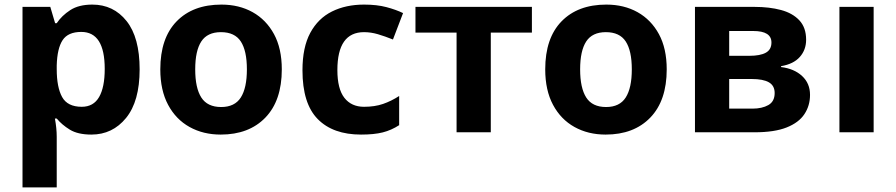

<svg xmlns="http://www.w3.org/2000/svg" viewBox="-20 -576 3902 836"><path d="M382 -556Q474 -556 531 -484.5Q588 -413 588 -274Q588 -135 529 -62.5Q470 10 378 10Q319 10 284 -11.5Q249 -33 227 -60H219Q227 -18 227 20V240H78V-546H199L220 -475H227Q249 -508 286 -532Q323 -556 382 -556ZM334 -437Q276 -437 252.5 -401Q229 -365 227 -291V-275Q227 -196 250.5 -153.5Q274 -111 336 -111Q387 -111 411.5 -153.5Q436 -196 436 -276Q436 -437 334 -437Z M1207 -274Q1207 -138 1135.5 -64Q1064 10 941 10Q865 10 805.5 -23Q746 -56 712 -119.5Q678 -183 678 -274Q678 -410 749 -483Q820 -556 944 -556Q1021 -556 1080 -523Q1139 -490 1173 -427.5Q1207 -365 1207 -274ZM830 -274Q830 -193 856.5 -151.5Q883 -110 943 -110Q1002 -110 1028.5 -151.5Q1055 -193 1055 -274Q1055 -355 1028.5 -395.5Q1002 -436 942 -436Q883 -436 856.5 -395.5Q830 -355 830 -274Z M1552 10Q1430 10 1363.5 -57.5Q1297 -125 1297 -270Q1297 -370 1331 -433Q1365 -496 1425.5 -526Q1486 -556 1565 -556Q1621 -556 1662.5 -545Q1704 -534 1735 -519L1691 -404Q1656 -418 1625.5 -427Q1595 -436 1565 -436Q1449 -436 1449 -271Q1449 -189 1479.5 -150Q1510 -111 1565 -111Q1612 -111 1648 -123.5Q1684 -136 1718 -158V-31Q1684 -9 1646.5 0.5Q1609 10 1552 10Z M2296 -434H2117V0H1968V-434H1789V-546H2296Z M2883 -274Q2883 -138 2811.5 -64Q2740 10 2617 10Q2541 10 2481.5 -23Q2422 -56 2388 -119.5Q2354 -183 2354 -274Q2354 -410 2425 -483Q2496 -556 2620 -556Q2697 -556 2756 -523Q2815 -490 2849 -427.5Q2883 -365 2883 -274ZM2506 -274Q2506 -193 2532.5 -151.5Q2559 -110 2619 -110Q2678 -110 2704.5 -151.5Q2731 -193 2731 -274Q2731 -355 2704.5 -395.5Q2678 -436 2618 -436Q2559 -436 2532.5 -395.5Q2506 -355 2506 -274Z M3490 -403Q3490 -359 3462.5 -328Q3435 -297 3381 -288V-284Q3438 -277 3472.5 -245Q3507 -213 3507 -163Q3507 -116 3482.5 -79Q3458 -42 3405 -21Q3352 0 3266 0H3006V-546H3266Q3330 -546 3380.5 -532.5Q3431 -519 3460.5 -487.5Q3490 -456 3490 -403ZM3339 -391Q3339 -441 3260 -441H3155V-333H3243Q3290 -333 3314.5 -346.5Q3339 -360 3339 -391ZM3353 -171Q3353 -203 3328 -217.5Q3303 -232 3253 -232H3155V-103H3256Q3298 -103 3325.5 -118.5Q3353 -134 3353 -171Z M3784 0H3635V-546H3784Z"/></svg>

Font: Noto IKEA Arabic
Style: Bold
Weight: 700
Designer: Monotype Design Team
Foundry: Monotype Imaging Inc.
Version: Version 1.200